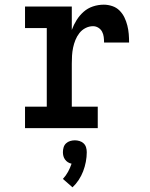

<svg xmlns="http://www.w3.org/2000/svg" viewBox="-20 -548 640 821"><path d="M87 0V-92H180V-428H87V-520H287V-420Q295 -442 307.5 -462Q320 -482 337.5 -497.5Q355 -513 377.5 -520.5Q400 -528 424 -528Q442 -528 460 -522Q478 -516 491 -503Q504 -490 512 -473.5Q520 -457 524.5 -439Q529 -421 530.5 -403Q532 -385 532 -366H425Q425 -378 423.5 -390Q422 -402 416.5 -412.5Q411 -423 400.5 -429.5Q390 -436 378 -436Q361 -436 345.5 -428Q330 -420 319.5 -406.5Q309 -393 302.5 -377Q296 -361 292.5 -344Q289 -327 288 -310Q287 -293 287 -276V-92H398V0ZM290 253 249 217Q262 203 271 186.5Q280 170 286 152Q277 150 270 145.5Q263 141 258 134Q253 127 251 119Q249 111 249 103Q249 92 252 82Q255 72 262.5 65Q270 58 280 55Q290 52 300 52Q310 52 320 55Q330 58 337.5 65Q345 72 348 82Q351 92 351 103Q351 123 347 144Q343 165 335.5 184.5Q328 204 316.5 221.5Q305 239 290 253Z"/></svg>

Font: Iosevka Etoile Semibold
Style: Regular
Weight: 600
Designer: Belleve Invis
Foundry: Belleve Invis
Version: Version 22.1.2; ttfautohint (v1.8.4)